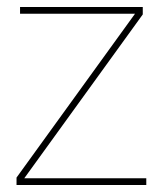

<svg xmlns="http://www.w3.org/2000/svg" viewBox="-20 -526 457 546"><path d="M27 0V-21L364 -487H37V-506H386V-485L49 -19H396V0Z"/></svg>

Font: IBM Plex Sans Devanagari Thin
Style: Regular
Weight: 100
Designer: Mike Abbink, Paul van der Laan, Pieter van Rosmalen, Erin McLaughlin
Foundry: Bold Monday
Version: Version 1.1